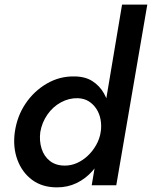

<svg xmlns="http://www.w3.org/2000/svg" viewBox="-20 -800 656 829"><path d="M507 -780 376 0H482L616 -780ZM44 -230Q35 -165 55 -110.5Q75 -56 118.5 -23.5Q162 9 226 9Q272 9 310.5 -9.5Q349 -28 378.5 -61Q408 -94 427.5 -137.5Q447 -181 453 -230Q459 -277 453.5 -320Q448 -363 429 -396.5Q410 -430 378.5 -450Q347 -470 300 -470Q237 -471 182 -439Q127 -407 90.5 -353Q54 -299 44 -230ZM154 -230Q161 -271 184.5 -305Q208 -339 243 -358Q278 -377 316 -376Q343 -375 362.5 -363Q382 -351 395.5 -331Q409 -311 414 -285Q419 -259 415 -230Q410 -200 395 -173.5Q380 -147 358.5 -127Q337 -107 312 -96Q287 -85 260 -85Q221 -85 195.5 -105Q170 -125 159.5 -158.5Q149 -192 154 -230Z"/></svg>

Font: Jost Medium
Style: Italic
Weight: 500
Italic angle: -5°
Version: Version 3.710